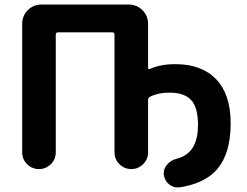

<svg xmlns="http://www.w3.org/2000/svg" viewBox="-20 -773 1094 849"><path d="M642.6 -344.7Q634.8 -339.8 634.8 -330.1V-99.6Q634.8 -68.4 612.8 -46.9Q590.8 -25.4 560.5 -25.4Q530.3 -25.4 508.3 -46.9Q486.3 -68.4 486.3 -99.6V-620.1Q486.3 -629.9 476.6 -629.9H236.3Q226.6 -629.9 226.6 -620.1V-99.6Q226.6 -68.4 204.6 -46.9Q182.6 -25.4 152.3 -25.4Q122.1 -25.4 100.1 -46.9Q78.1 -68.4 78.1 -99.6V-668Q78.1 -703.1 103 -728Q127.9 -752.9 163.1 -752.9H549.8Q585 -752.9 609.9 -728Q634.8 -703.1 634.8 -668V-473.6Q634.8 -469.7 637.2 -468.3Q639.6 -466.8 642.6 -467.8Q687.5 -489.3 755.9 -489.3Q872.1 -489.3 936 -422.4Q1000 -355.5 1000 -227.5Q1000 -85 930.7 -14.6Q876 40 773.4 55.7Q768.6 55.7 764.6 55.7Q744.1 55.7 727.5 42Q708 25.4 704.1 -1Q704.1 -3.9 704.1 -7.8Q704.1 -27.3 717.8 -43.9Q733.4 -63.5 758.8 -70.3Q796.9 -80.1 818.4 -102.5Q855.5 -140.6 855.5 -220.7Q855.5 -297.9 825.2 -330.6Q794.9 -363.3 730.5 -363.3Q727.5 -363.3 725.6 -363.3Q678.7 -363.3 642.6 -344.7Z"/></svg>

Font: Gen Jyuu GothicX Bold
Style: Bold
Weight: 700
Designer: Ryoko NISHIZUKA (kana &amp; ideographs); Paul D. Hunt (Latin, Greek &amp; Cyrillic); Wenlong ZHANG (bopomofo); Sandoll C
Version: Version 1.058.20140828